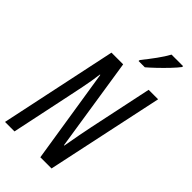

<svg xmlns="http://www.w3.org/2000/svg" viewBox="-287 -1027 1103 1103"><g transform="rotate(45 265.0 -475.0)"><path d="M346 -790Q365 -806 395 -834.5Q425 -863 453.5 -893Q482 -923 496 -942L497 -950H403Q385 -917 357 -878.5Q329 -840 296 -799L295 -790ZM77 0 154 -366Q160 -395 173 -458Q186 -521 193 -578H196L287 0H378L530 -714H453L372 -330Q366 -300 356 -249.5Q346 -199 337 -145H334L246 -714H151L0 0Z"/></g></svg>

Font: Noto Sans Display Condensed
Style: Italic
Weight: 400
Width: 3
Designer: Monotype Design team
Foundry: Monotype Imaging Inc.
Version: 1.000